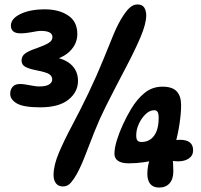

<svg xmlns="http://www.w3.org/2000/svg" viewBox="-20 -825 905 864"><path d="M182 -783Q245 -783 286.5 -755.5Q328 -728 328 -672Q328 -628 294.5 -594.5Q261 -561 192 -548L186 -561L195 -572Q263 -566 297 -537Q331 -508 331 -461Q331 -411 288 -376.5Q245 -342 161 -342Q85 -342 55 -360Q25 -378 26 -404Q26 -422 37 -434.5Q48 -447 70 -447Q80 -447 90 -445.5Q100 -444 111 -442Q122 -440 133.5 -438Q145 -436 157 -436Q187 -436 201 -445Q215 -454 215 -467Q215 -482 202 -491Q189 -500 142 -509Q112 -515 94.5 -524Q77 -533 77 -553Q77 -574 95.5 -586Q114 -598 145 -608Q184 -622 200 -632.5Q216 -643 216 -658Q216 -686 164 -686Q154 -686 143.5 -684Q133 -682 121 -680Q110 -678 97.5 -676.5Q85 -675 72 -675Q29 -675 29 -710Q29 -741 72 -762Q115 -783 182 -783ZM264 14Q242 14 231.5 -0.5Q221 -15 221 -37Q221 -81 245 -137.5Q269 -194 305 -261.5Q341 -329 378 -406Q418 -490 444.5 -556Q471 -622 492 -672.5Q513 -723 537 -758Q552 -781 567 -793Q582 -805 598 -805Q620 -805 629 -791Q638 -777 638 -756Q638 -718 612 -657Q586 -596 544.5 -517.5Q503 -439 456 -346Q428 -290 405.5 -233.5Q383 -177 364 -127Q345 -77 325 -41Q313 -19 298.5 -2.5Q284 14 264 14ZM696 19Q669 19 656 2.5Q643 -14 643 -43Q643 -81 659 -124L682 -108Q662 -100 627.5 -95Q593 -90 559 -90Q528 -90 511.5 -101Q495 -112 495 -133Q495 -159 506 -194.5Q517 -230 534 -266.5Q551 -303 569 -333Q597 -380 631.5 -407.5Q666 -435 711 -435Q756 -435 775.5 -413.5Q795 -392 795 -352Q795 -316 788 -269Q781 -222 768 -174L749 -190Q758 -193 769 -194.5Q780 -196 789 -196Q849 -196 849 -149Q849 -125 830 -112Q811 -99 782 -99Q771 -99 759.5 -100.5Q748 -102 740 -105L756 -116Q758 -105 759 -87.5Q760 -70 760 -54Q760 -19 743 0Q726 19 696 19ZM617 -186Q641 -186 658.5 -199Q676 -212 685 -236Q694 -260 694 -294Q694 -314 689 -321.5Q684 -329 674 -329Q654 -329 635.5 -311.5Q617 -294 605 -268Q593 -242 593 -216Q593 -198 599 -192Q605 -186 617 -186Z"/></svg>

Font: DynaPuff
Style: Regular
Weight: 400
Designer: Toshi Omagari, Jennifer Daniel
Foundry: Google Fonts
Version: Version 2.000